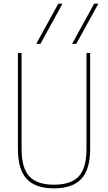

<svg xmlns="http://www.w3.org/2000/svg" viewBox="-20 -1020 590 1050"><path d="M397 -780H374L495 -1000H518ZM201 -780H178L299 -1000H322ZM275 10Q173 10 125.5 -42Q78 -94 78 -205V-730H98V-205Q98 -102 140 -56Q182 -10 275 -10Q369 -10 411 -56Q453 -102 453 -205V-730H473V-205Q473 -94 425 -42Q377 10 275 10Z"/></svg>

Font: M PLUS Code Latin SemiExpanded Thin
Style: Regular
Weight: 250
Width: 6
Designer: Coji Morishita
Foundry: UNDERFOREST DESIGN
Version: Version 1.002; ttfautohint (v1.8.3)